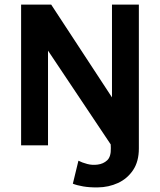

<svg xmlns="http://www.w3.org/2000/svg" viewBox="-20 -632 696 835"><path d="M583.9 -67V13.7Q583.9 70.2 558.9 107.6Q533.8 145.1 493.2 163.8Q452.6 182.5 405.3 183Q369.5 183.5 341.7 178.7Q314 173.9 296.8 166.9L321.1 66.9Q337.2 75.3 359.2 81.1Q381.2 87 404.8 83.8Q429.3 80.8 446.2 65.1Q463 49.4 462 12.1L459.3 -67ZM71.8 0V-612H202.6L467 -208.5V-612H583.9V0H464.1L188.8 -411.8V0Z"/></svg>

Font: Ancizar Sans Thin
Style: Regular
Weight: 100
Designer: Cesar Puertas, Viviana Monsalve, Julian Moncada, Julian Prieto, Jose Castro, Mariel Hernandez, Felipe Aragon, Sara Alarc
Version: Version 8.100